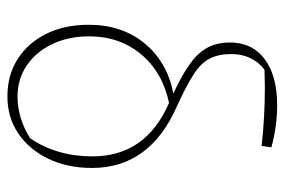

<svg xmlns="http://www.w3.org/2000/svg" viewBox="-148 -632 786 531"><g transform="rotate(90 245.5 -366.0)"><path d="M246 7Q187 7 142.5 -21.5Q98 -50 73 -100.5Q48 -151 48 -218Q48 -310 99.5 -372.5Q151 -435 238 -452Q158 -489 127.5 -523Q97 -557 97 -608Q97 -670 143 -704.5Q189 -739 271 -739Q299 -739 328.5 -735Q358 -731 387 -723L383 -696Q304 -705 222 -705Q209 -705 196.5 -704.5Q184 -704 172 -704Q129 -670 129 -612Q129 -578 141 -553.5Q153 -529 184.5 -508.5Q216 -488 273 -462Q444 -387 444 -227Q444 -159 418.5 -106Q393 -53 348.5 -23Q304 7 246 7ZM80 -219Q80 -162 101.5 -117Q123 -72 160.5 -46.5Q198 -21 246 -21Q307 -21 362 -56Q412 -130 412 -228Q412 -376 264 -440Q179 -422 129.5 -362.5Q80 -303 80 -219Z"/></g></svg>

Font: Piazzolla Thin
Style: Regular
Weight: 100
Designer: Juan Pablo del Peral
Foundry: Huerta Tipografica
Version: Version 1.330